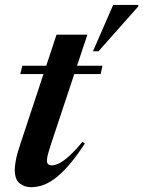

<svg xmlns="http://www.w3.org/2000/svg" viewBox="-20 -768 597 800"><path d="M64.5 -459.5 73 -494H407L399.5 -459.5ZM192 -166Q185.5 -145.5 181.8 -132.5Q178 -119.5 176.8 -111.5Q175.5 -103.5 175.5 -98Q175.5 -88 181 -83.5Q186.5 -79 196.5 -79Q208.5 -79 225.5 -87Q242.5 -95 266.5 -116.2Q290.5 -137.5 323.5 -177L333.5 -170Q296 -112.5 264 -76.5Q232 -40.5 204.8 -21.2Q177.5 -2 154 5Q130.5 12 110 12Q82 12 61.8 -4.2Q41.5 -20.5 41.5 -61Q41.5 -74.5 45.8 -99.2Q50 -124 65 -168.5L215.5 -623.5H344ZM367.5 -554.5 451.5 -747.5H557L556 -741L390.5 -554.5Z"/></svg>

Font: Newsreader 60pt SemiBold
Style: Italic
Weight: 600
Italic angle: -17°
Designer: Hugues Gentile
Foundry: Production Type
Version: Version 1.003